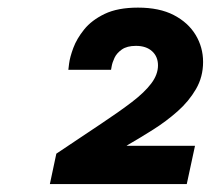

<svg xmlns="http://www.w3.org/2000/svg" viewBox="-20 -882 548 499"><path d="M465.4 -403.6H109.6L126.4 -482.6L243.4 -560.8Q289.8 -591.6 322.8 -616.8Q355.8 -642 373.2 -665.2Q390.6 -688.4 390.6 -712Q390.6 -735 375.2 -748.9Q359.8 -762.8 333.4 -762.8Q310 -762.8 296.6 -753.3Q283.2 -743.8 277.6 -731.7Q272 -719.6 270.3 -710.1Q268.6 -700.6 268.6 -700.6H157.6Q157.6 -700.6 159.6 -716.9Q161.6 -733.2 170.5 -757.3Q179.4 -781.4 198.8 -805.5Q218.2 -829.6 252.1 -845.9Q286 -862.2 338.6 -862.2Q394.4 -862.2 431.7 -842.8Q469 -823.4 488.4 -791.3Q507.8 -759.2 507.8 -721Q507.8 -682.2 489.3 -650.4Q470.8 -618.6 441.4 -592.6Q412 -566.6 378.1 -545.2Q344.2 -523.8 313 -505.8L280.2 -484.4L240 -503H486.8Z"/></svg>

Font: Be Vietnam Pro Variable Thin
Style: Italic
Weight: 100
Italic angle: -12°
Designer: Lam Bao, Tony Le, Vietanh Nguyen
Foundry: Yellow Type Foundry
Version: Version 1.002